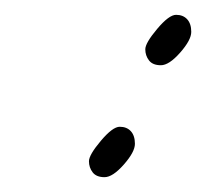

<svg xmlns="http://www.w3.org/2000/svg" viewBox="-20 -212 283 259"><path d="M141.5 -41Q151 -41 156.5 -35Q162 -29 162 -18Q162 -7 147 10Q132 27 121 27Q110 27 105 20.5Q100 14 100 5.5Q100 -3 116 -22Q132 -41 141.5 -41ZM217.5 -192Q227 -192 232.5 -186Q238 -180 238 -169Q238 -158 223 -141Q208 -124 197 -124Q186 -124 181 -130.5Q176 -137 176 -145.5Q176 -154 192 -173Q208 -192 217.5 -192Z"/></svg>

Font: Mrs Saint Delafield
Style: Regular
Weight: 400
Designer: Alejandro Paul
Foundry: Alejandro Paul
Version: Version 1.001